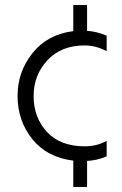

<svg xmlns="http://www.w3.org/2000/svg" viewBox="-20 -634 485 765"><path d="M405 -492C377.7 -503.3 351.7 -509.7 327 -511V-614H272V-510C203.3 -501.3 149.2 -472.2 109.5 -422.5C69.8 -372.8 50 -316 50 -252C50 -186 69.5 -128.7 108.5 -80C147.5 -31.3 202 -2.7 272 6V111H327V7C351.7 6.3 377.7 0.3 405 -11V-73C379 -58.3 350 -51 318 -51C252.7 -51 202.3 -70.2 167 -108.5C131.7 -146.8 114 -194.3 114 -251C114 -307 132.3 -354.7 169 -394C205.7 -433.3 255 -453 317 -453C347 -453 376.3 -445.3 405 -430Z"/></svg>

Font: Hind Light
Style: Regular
Weight: 300
Designer: Manushi Parikh, Satya Rajpurohit
Foundry: Indian Type Foundry
Version: Version 1.201;PS 1.0;hotconv 1.0.78;makeotf.lib2.5.61930; tt